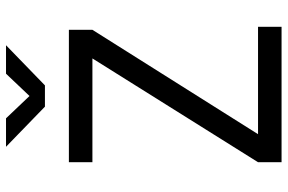

<svg xmlns="http://www.w3.org/2000/svg" viewBox="-176 -762 938 626"><g transform="rotate(-90 293.0 -449.0)"><path d="M77.1 0V-76.7L415.5 -616.7H77.1V-693.4H508.8V-616.7L168.5 -76.7H518.6V0ZM258.3 -771.5 127.4 -898.4H220.2L293 -821.8L365.7 -898.4H458.5L327.6 -771.5Z"/></g></svg>

Font: Cascadia Mono NF SemiLight
Style: Regular
Weight: 350
Monospace: yes
Designer: Aaron Bell
Foundry: Saja Typeworks
Version: Version 2404.023; ttfautohint (v1.8.4)